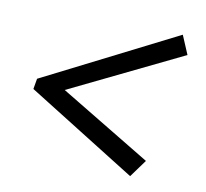

<svg xmlns="http://www.w3.org/2000/svg" viewBox="-55 -540 557 520"><g transform="rotate(10 224.0 -280.0)"><path d="M369 -127 334 -79 35 -266 40 -295 408 -481 430 -429 119 -278Z"/></g></svg>

Font: Piazzolla SC
Style: Italic
Weight: 400
Italic angle: -11.3°
Designer: Juan Pablo del Peral
Foundry: Huerta Tipografica
Version: Version 1.330